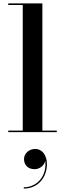

<svg xmlns="http://www.w3.org/2000/svg" viewBox="-20 -770 379 1119"><path d="M28 -9V0H311V-9H227V-750H28V-741H112.5V-9ZM120 157C120 189.5 141 216 181.5 216C213 216 238.5 193 243.5 168C254.5 250.5 200 321.5 118.5 321.5V329C203.5 329 253.5 261.5 253.5 187.5C253.5 131 223 98 185.5 98C149 98 120 124.5 120 157Z"/></svg>

Font: Bodoni* 24pt Medium
Style: Regular
Weight: 500
Version: Version 2.3